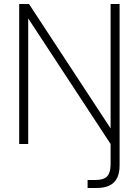

<svg xmlns="http://www.w3.org/2000/svg" viewBox="-20 -720 695 960"><path d="M76 0V-700H125L533 -78V-700H578V107Q578 144 566 169Q554 194 528.5 207Q503 220 462 220H418V180H456Q499 180 516 161.5Q533 143 533 102V0L121 -628V0Z"/></svg>

Font: DM Sans 20pt ExtraLight
Style: Regular
Weight: 250
Version: Version 4.004;gftools[0.9.30]